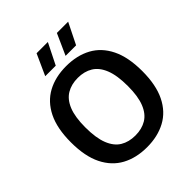

<svg xmlns="http://www.w3.org/2000/svg" viewBox="-256 -1105 1271 1271"><g transform="rotate(-45 380.0 -469.0)"><path d="M379.5 9.5Q279 9.5 204 -31Q129 -71.5 87.2 -155.5Q45.5 -239.5 45.5 -370Q45.5 -500.5 87.2 -584.5Q129 -668.5 204 -709Q279 -749.5 379.5 -749.5Q480.5 -749.5 555.5 -709Q630.5 -668.5 672 -584.2Q713.5 -500 713.5 -370Q713.5 -240 672 -155.8Q630.5 -71.5 555.2 -31Q480 9.5 379.5 9.5ZM379.5 -100Q440.5 -100 484.5 -126.5Q528.5 -153 552.2 -211.8Q576 -270.5 576 -367Q576 -466.5 552 -526.5Q528 -586.5 484 -613.2Q440 -640 379.5 -640Q319.5 -640 275.2 -613.8Q231 -587.5 207 -528.8Q183 -470 183 -373Q183 -273 207 -213Q231 -153 275 -126.5Q319 -100 379.5 -100ZM425.5 -800 492 -948H597.5L524 -800ZM235 -800 302 -948H407.5L333.5 -800Z"/></g></svg>

Font: Encode Sans SC Condensed Thin SemiBold
Style: Regular
Weight: 600
Version: Version 3.002